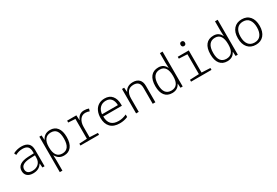

<svg xmlns="http://www.w3.org/2000/svg" viewBox="84 -2070 5231 3621"><g transform="rotate(-30 2700.0 -260.0)"><path d="M80 -138Q80 -299 327 -309L446 -313V-346Q446 -425 410 -459Q374 -493 300 -493Q219 -493 144 -452L124 -498Q210 -542 303 -542Q401 -542 450.5 -496.5Q500 -451 500 -355V0H453L446 -89H443Q382 10 250 10Q170 10 125 -28.5Q80 -67 80 -138ZM446 -217V-269L339 -265Q239 -261 187.5 -230.5Q136 -200 136 -139Q136 -90 168 -64.5Q200 -39 259 -39Q344 -39 395 -87Q446 -135 446 -217Z M693 -532H741L747 -431H750Q772 -481 816.5 -511.5Q861 -542 929 -542Q1028 -542 1083 -472Q1138 -402 1138 -270Q1138 -135 1081 -62.5Q1024 10 923 10Q858 10 815 -19Q772 -48 750 -94H746Q750 -47 750 13V240H693ZM1078 -272Q1078 -384 1039 -438.5Q1000 -493 919 -493Q836 -493 793 -437Q750 -381 750 -277V-266Q750 -154 791 -96.5Q832 -39 914 -39Q1078 -39 1078 -272Z M1281 -41 1450 -50V-482L1298 -491V-532H1499L1505 -423H1508Q1529 -479 1569 -510Q1609 -541 1668 -541Q1726 -541 1770 -524L1755 -471Q1712 -489 1668 -489Q1594 -489 1551 -428.5Q1508 -368 1508 -271V-50L1686 -41V0H1281Z M1868 -260Q1868 -343 1897 -407Q1926 -471 1982 -506.5Q2038 -542 2116 -542Q2221 -542 2277 -474Q2333 -406 2333 -292V-259H1927Q1928 -148 1981 -94Q2034 -40 2140 -40Q2185 -40 2226.5 -50Q2268 -60 2313 -80V-26Q2231 10 2137 10Q2004 10 1936 -62Q1868 -134 1868 -260ZM2274 -307Q2272 -395 2232 -444Q2192 -493 2116 -493Q2038 -493 1988 -444.5Q1938 -396 1928 -307Z M2493 -532H2540L2548 -437H2551Q2572 -485 2618 -513.5Q2664 -542 2733 -542Q2818 -542 2865.5 -495Q2913 -448 2913 -356V0H2855V-344Q2855 -420 2821 -456.5Q2787 -493 2719 -493Q2636 -493 2593.5 -441Q2551 -389 2551 -289V0H2493Z M3063 -263Q3063 -398 3120.5 -470Q3178 -542 3287 -542Q3350 -542 3390.5 -513.5Q3431 -485 3450 -439H3454Q3450 -503 3450 -545V-760H3508V0H3460L3454 -93H3451Q3401 10 3278 10Q3175 10 3119 -60Q3063 -130 3063 -263ZM3450 -255V-267Q3450 -375 3411.5 -434Q3373 -493 3292 -493Q3210 -493 3166 -434Q3122 -375 3122 -258Q3122 -39 3287 -39Q3450 -39 3450 -255Z M3865 -697Q3865 -720 3877.5 -733.5Q3890 -747 3912 -747Q3934 -747 3946.5 -733.5Q3959 -720 3959 -697Q3959 -674 3946.5 -660.5Q3934 -647 3912 -647Q3890 -647 3877.5 -660.5Q3865 -674 3865 -697ZM3690 -41 3889 -50V-482L3707 -491V-532H3947V-50L4135 -41V0H3690Z M4263 -263Q4263 -398 4320.5 -470Q4378 -542 4487 -542Q4550 -542 4590.5 -513.5Q4631 -485 4650 -439H4654Q4650 -503 4650 -545V-760H4708V0H4660L4654 -93H4651Q4601 10 4478 10Q4375 10 4319 -60Q4263 -130 4263 -263ZM4650 -255V-267Q4650 -375 4611.5 -434Q4573 -493 4492 -493Q4410 -493 4366 -434Q4322 -375 4322 -258Q4322 -39 4487 -39Q4650 -39 4650 -255Z M4863 -267Q4863 -398 4927.5 -470Q4992 -542 5102 -542Q5214 -542 5276 -468.5Q5338 -395 5338 -267Q5338 -138 5275 -64Q5212 10 5101 10Q4990 10 4926.5 -63.5Q4863 -137 4863 -267ZM5279 -267Q5279 -371 5235 -432Q5191 -493 5102 -493Q5015 -493 4968 -433Q4921 -373 4921 -266Q4921 -160 4966.5 -99.5Q5012 -39 5100 -39Q5189 -39 5234 -100Q5279 -161 5279 -267Z"/></g></svg>

Font: Noto Sans Mono UI Light
Style: Regular
Weight: 300
Monospace: yes
Designer: Monotype Design team
Foundry: Monotype Imaging Inc.
Version: Version 1.000